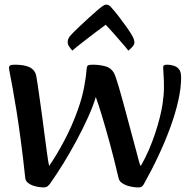

<svg xmlns="http://www.w3.org/2000/svg" viewBox="-20 -807 824 840"><path d="M171.3 13Q161.9 13 148.4 10.9Q134.8 8.8 121.9 4.1Q109.1 -0.6 100.4 -8.7Q91.7 -16.8 90.4 -28.8Q80.9 -118.4 71 -191.9Q61.2 -265.5 52.1 -322.6Q43 -379.8 35.6 -419.9Q28.1 -460.1 23.8 -482.4Q19.4 -504.7 19.4 -509.4Q19.4 -517.2 24.4 -520.6Q29.5 -524 45.3 -524Q62.8 -524 78.6 -521.7Q94.5 -519.5 107.4 -513.8Q120.3 -508.1 128.9 -497Q137.5 -485.9 139.6 -468.9Q141.6 -458.7 145.6 -431.7Q149.5 -404.7 154.7 -367.5Q160 -330.4 165.6 -289Q171.2 -247.6 176.2 -208Q181.3 -168.4 185.7 -137Q188.4 -118.1 190.5 -104.2Q192.7 -90.2 194.9 -81.2Q225.3 -124 260.8 -190.8Q296.3 -257.6 321.7 -329.9Q339 -378.8 347.8 -424.5Q356.6 -470.2 359.4 -508Q360.1 -517.3 364.8 -520.6Q369.5 -524 385.5 -524Q400 -524 415.4 -522.1Q430.8 -520.1 444.3 -515.8Q457.9 -511.5 466.2 -503.2Q473 -497.3 477.7 -489.1Q482.4 -480.9 486.4 -468.9Q490.4 -458.4 498.8 -430.2Q507.1 -402 517.8 -362.9Q528.5 -323.8 539.8 -281.1Q551.2 -238.3 562.2 -197.7Q573.3 -157 581.4 -126.4Q585.5 -109.9 588.5 -99Q591.6 -88.1 595.8 -80.5Q615.5 -115 631.2 -151.2Q646.8 -187.4 658.6 -222.8Q670.4 -258.3 678.6 -290.8Q686.9 -323.4 691 -350.5Q697.3 -392.8 697.3 -424.9Q697.4 -457 695.6 -479.1Q693.8 -501.1 693.8 -512.3Q693.8 -518.5 697.7 -521.2Q701.6 -524 712.1 -524Q726.5 -524 739.6 -519.7Q752.7 -515.5 760.6 -507.2Q767.3 -500.2 769.9 -490.4Q772.4 -480.7 772.4 -466.4Q772.4 -422 759.9 -366.5Q747.5 -311 724.8 -249Q702.2 -187.1 672.5 -124Q642.8 -60.8 608.3 0.3Q603.5 7.4 599.5 10.2Q595.5 13 585 13Q575 13 560.9 10.9Q546.8 8.8 533.6 4.1Q520.4 -0.6 510.7 -8.6Q501 -16.5 498.7 -28.1Q478.1 -116.1 459.3 -184.4Q440.5 -252.7 425.4 -302.3Q410.4 -351.9 399.2 -382.5Q386.9 -341.5 364.6 -292.4Q342.3 -243.3 314.5 -191.6Q286.8 -139.9 256.6 -91Q226.3 -42.2 197.2 -0.9Q190.2 6.5 185.6 9.7Q180.9 13 171.3 13ZM296.4 -585.5Q289.8 -592.8 283 -602.7Q276.2 -612.5 276.2 -622.2Q276.2 -627.8 277.8 -633.5Q279.5 -639.2 283.3 -645Q287.3 -651 300.4 -664.5Q313.5 -678 331.5 -694.7Q349.5 -711.5 368.1 -728.5Q386.7 -745.5 402.2 -758.9Q417.7 -772.4 425.5 -777.9Q432.3 -783.1 436.2 -784.9Q440.1 -786.7 445.2 -786.7Q449.7 -786.7 454 -784.9Q458.3 -783.1 463.7 -777.9Q480.6 -759.8 499.5 -735.1Q518.4 -710.3 535.1 -686.8Q551.8 -663.3 559.7 -648.4Q563.3 -642.1 565.7 -634.7Q568.1 -627.3 568.1 -620.3Q568.1 -612.4 559.1 -602.2Q550 -592.1 541.5 -585.5Q540 -588.4 528.9 -601.3Q517.8 -614.1 502.3 -632.1Q486.8 -650.1 470.7 -668.1Q454.7 -686.1 442.6 -698.7Q423.4 -685.1 399.8 -667Q376.2 -649 353.5 -631.5Q330.8 -614 315 -601.4Q299.3 -588.7 296.4 -585.5Z"/></svg>

Font: Briem Hand Thin
Style: Regular
Weight: 100
Designer: Gunnlaugur SE Briem, Eben Sorkin
Foundry: Sorkin Type Co.
Version: Version 1.003